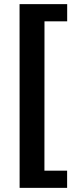

<svg xmlns="http://www.w3.org/2000/svg" viewBox="-20 -743 377 924"><path d="M74.1 -723H303.3V-640.2H194.1L193.8 78.2H303V161H74.4Z"/></svg>

Font: Public Sans Thin
Style: Regular
Weight: 100
Designer: The Public Sans project authors (U.S. Web Design System). Libre Franklin designed by Pablo Impallari and Rodrigo Fuenzal
Version: Version 1.008